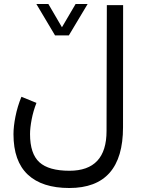

<svg xmlns="http://www.w3.org/2000/svg" viewBox="-20 -693 712 967"><path d="M257.3 -514.6 163.1 -672.9H223.6L292 -555.7L360.8 -672.9H421.4L326.7 -514.6ZM163.6 -174.8Q147.5 -133.8 139.4 -91.3Q131.3 -48.8 131.3 -17.6Q131.3 81.5 178.5 124.3Q225.6 167 329.6 167Q516.6 167 516.6 -33.2L518.1 -667H600.1L599.6 -52.2Q599.6 253.9 329.1 253.9Q191.9 253.9 119.9 186.3Q47.9 118.7 47.9 -17.1Q47.9 -56.2 57.9 -106.4Q67.9 -156.7 87.9 -205.6Z"/></svg>

Font: Vazir FD-WOL
Style: Regular-FD-WOL
Weight: 400
Designer: Saber Rastikerdar
Foundry: Saber Rastikerdar
Version: Version 30.1.0